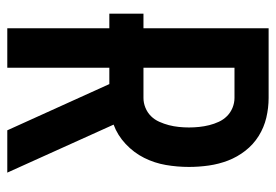

<svg xmlns="http://www.w3.org/2000/svg" viewBox="-138 -638 775 540"><g transform="rotate(90 250.0 -367.5)"><path d="M59 0V-287H18V-383H59V-735H255Q283 -735 310.5 -728.5Q338 -722 362 -707Q386 -692 403.5 -669.5Q421 -647 431 -621Q441 -595 445 -567Q449 -539 449 -511Q449 -478 443.5 -446Q438 -414 423.5 -385Q409 -356 384.5 -333Q360 -310 330 -299L465 0H346L216 -287H170V0ZM170 -383H255Q269 -383 282.5 -388.5Q296 -394 306 -404Q316 -414 322 -427.5Q328 -441 331.5 -454.5Q335 -468 336.5 -482.5Q338 -497 338 -511Q338 -525 336.5 -539.5Q335 -554 331.5 -568Q328 -582 322 -595Q316 -608 306 -618Q296 -628 282.5 -633.5Q269 -639 255 -639H170Z"/></g></svg>

Font: Iosevka Algr
Style: Bold
Weight: 700
Monospace: yes
Designer: Belleve Invis
Foundry: Belleve Invis
Version: Version 26.0.2; ttfautohint (v1.8.3)